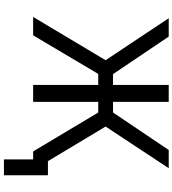

<svg xmlns="http://www.w3.org/2000/svg" viewBox="33 -806 933 1040"><g transform="rotate(90 500.0 -285.5)"><path d="M439.5 2V-350.6H379.9L170.9 2H71.3L305.7 -390.6L78.1 -732.4H177.7L380.9 -430.7H439.5V-732.4H531.2V-430.7H588.9L792 -732.4H890.6L665 -390.6L852.5 -78.1H928.7V160.2H842.8V2H834H799.8L588.9 -350.6H531.2V2Z"/></g></svg>

Font: GenEi Gothic M Regular
Style: Regular
Weight: 400
Designer: o_tamon (Modified); [Source Han Sans]
Ryoko NISHIZUKA  (kana & ideographs); Paul D. Hunt (Latin, Greek & Cyrillic); Wenl
Version: Version 1.1a;Original Version 1.004